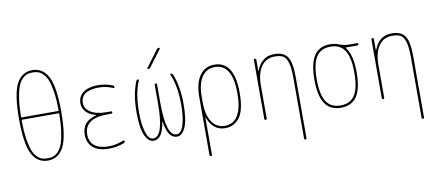

<svg xmlns="http://www.w3.org/2000/svg" viewBox="-81 -1070 3662 1609"><g transform="rotate(-10 1750.0 -265.0)"><path d="M94.7 -355.5Q89.8 -355.5 89.8 -349.6Q90.8 -260.7 100.6 -195.8Q110.4 -130.9 124.5 -93.8Q138.7 -56.6 160.6 -34.7Q182.6 -12.7 203.1 -6.3Q223.6 0 250 0Q276.4 0 296.9 -6.3Q317.4 -12.7 339.4 -34.7Q361.3 -56.6 375.5 -93.8Q389.6 -130.9 399.4 -195.8Q409.2 -260.7 410.2 -349.6Q410.2 -354.5 405.3 -355.5ZM89.8 -379.9Q89.8 -375 94.7 -375H405.3Q410.2 -375 410.2 -379.9Q409.2 -468.8 399.4 -533.7Q389.6 -598.6 375.5 -635.7Q361.3 -672.9 339.4 -694.8Q317.4 -716.8 296.9 -723.6Q276.4 -730.5 250 -730.5Q223.6 -730.5 203.1 -723.6Q182.6 -716.8 160.6 -694.8Q138.7 -672.9 124.5 -635.7Q110.4 -598.6 100.6 -533.7Q90.8 -468.8 89.8 -379.9ZM384.8 -67.4Q339.8 19.5 250 19.5Q160.2 19.5 115.2 -67.4Q70.3 -154.3 70.3 -365.2Q70.3 -576.2 115.2 -663.1Q160.2 -750 250 -750Q339.8 -750 384.8 -663.1Q429.7 -576.2 429.7 -365.2Q429.7 -154.3 384.8 -67.4Z M712.9 -284.2Q713.9 -284.2 713.9 -285.2Q713.9 -287.1 711.9 -287.1Q655.3 -301.8 627.4 -334Q599.6 -366.2 599.6 -405.3Q599.6 -462.9 644 -496.6Q688.5 -530.3 769.5 -530.3Q833 -530.3 894.5 -505.9Q904.3 -502.9 905.3 -491.2Q905.3 -487.3 902.3 -485.4Q899.4 -483.4 894.5 -484.4Q835 -510.7 769.5 -509.8Q744.1 -509.8 722.2 -505.9Q700.2 -502 675.3 -492.2Q650.4 -482.4 635.3 -459.5Q620.1 -436.5 620.1 -405.3Q620.1 -356.4 668.5 -325.7Q716.8 -294.9 804.7 -294.9H839.8Q849.6 -294.9 849.6 -285.2Q849.6 -275.4 839.8 -275.4H804.7Q707 -275.4 658.7 -240.2Q610.4 -205.1 610.4 -139.6Q610.4 -76.2 651.9 -43Q693.4 -9.8 769.5 -9.8Q835 -9.8 899.4 -36.1Q903.3 -37.1 906.7 -35.2Q910.2 -33.2 910.2 -29.3Q910.2 -18.6 899.4 -13.7Q835.9 10.7 769.5 9.8Q682.6 9.8 636.2 -29.8Q589.8 -69.3 589.8 -139.6Q589.8 -253.9 712.9 -284.2Z M1150.4 9.8Q1106.4 9.8 1078.1 -52.7Q1049.8 -115.2 1049.8 -250Q1049.8 -400.4 1093.8 -508.8Q1099.6 -519.5 1109.4 -519.5Q1119.1 -519.5 1115.2 -509.8Q1070.3 -404.3 1070.3 -250Q1070.3 -166 1082.5 -109.9Q1094.7 -53.7 1111.8 -31.7Q1128.9 -9.8 1150.4 -9.8Q1240.2 -9.8 1240.2 -294.9V-450.2Q1240.2 -460 1250 -460Q1259.8 -460 1259.8 -450.2V-294.9Q1259.8 -9.8 1349.6 -9.8Q1371.1 -9.8 1388.2 -31.7Q1405.3 -53.7 1417.5 -109.9Q1429.7 -166 1429.7 -250Q1429.7 -405.3 1384.8 -509.8Q1380.9 -519.5 1390.6 -519.5Q1399.4 -519.5 1406.2 -508.8Q1450.2 -399.4 1450.2 -250Q1450.2 -115.2 1421.9 -52.7Q1393.6 9.8 1349.6 9.8Q1272.5 9.8 1251 -135.7Q1251 -136.7 1250 -136.7Q1249 -136.7 1249 -135.7Q1227.5 9.8 1150.4 9.8ZM1209 -589.8Q1205.1 -589.8 1203.6 -593.3Q1202.1 -596.7 1204.1 -599.6L1308.6 -740.2Q1316.4 -750 1329.1 -750Q1333 -750 1334.5 -746.6Q1335.9 -743.2 1334 -740.2L1228.5 -599.6Q1220.7 -589.8 1209 -589.8Z M1610.4 -285.2V-235.4Q1610.4 -128.9 1650.4 -69.3Q1690.4 -9.8 1759.8 -9.8Q1834 -9.8 1872.1 -73.2Q1910.2 -136.7 1910.2 -259.8Q1910.2 -509.8 1759.8 -509.8Q1689.5 -509.8 1649.9 -450.7Q1610.4 -391.6 1610.4 -285.2ZM1589.8 210V-285.2Q1589.8 -400.4 1634.8 -465.3Q1679.7 -530.3 1759.8 -530.3Q1929.7 -530.3 1929.7 -259.8Q1929.7 -179.7 1915 -124Q1900.4 -68.4 1873.5 -40.5Q1846.7 -12.7 1819.8 -1.5Q1793 9.8 1759.8 9.8Q1656.2 9.8 1613.3 -105.5Q1613.3 -107.4 1611.3 -107.4Q1610.4 -107.4 1610.4 -106.4V210Q1610.4 219.7 1600.1 219.7Q1589.8 219.7 1589.8 210Z M2094.7 -9.8V-509.8Q2094.7 -519.5 2105 -519.5Q2115.2 -519.5 2115.2 -509.8V-415Q2115.2 -414.1 2116.2 -414.1Q2118.2 -414.1 2118.2 -416Q2162.1 -530.3 2269.5 -530.3Q2350.6 -530.3 2382.8 -481.4Q2415 -432.6 2415 -309.6V210Q2415 219.7 2404.8 219.7Q2394.5 219.7 2394.5 210V-309.6Q2394.5 -392.6 2380.4 -437.5Q2366.2 -482.4 2341.3 -496.1Q2316.4 -509.8 2269.5 -509.8Q2196.3 -509.8 2155.8 -451.2Q2115.2 -392.6 2115.2 -290V-9.8Q2115.2 0 2105 0Q2094.7 0 2094.7 -9.8Z M2866.7 -449.7Q2828.1 -509.8 2745.1 -509.8Q2662.1 -509.8 2623.5 -449.7Q2585 -389.6 2585 -259.8Q2585 -129.9 2623.5 -69.8Q2662.1 -9.8 2745.1 -9.8Q2828.1 -9.8 2866.7 -69.8Q2905.3 -129.9 2905.3 -259.8Q2905.3 -389.6 2866.7 -449.7ZM2745.1 -530.3Q2784.2 -530.3 2823.2 -515.1Q2862.3 -500 2900.4 -500H2969.7Q2979.5 -500 2980 -490.2Q2980.5 -480.5 2969.7 -480.5H2870.1Q2869.1 -480.5 2869.1 -479Q2869.1 -477.5 2869.6 -477.5Q2870.1 -477.5 2870.1 -476.6Q2924.8 -411.1 2924.8 -259.8Q2924.8 -122.1 2880.9 -56.2Q2836.9 9.8 2745.1 9.8Q2653.3 9.8 2609.4 -56.2Q2565.4 -122.1 2565.4 -260.3Q2565.4 -398.4 2609.4 -464.4Q2653.3 -530.3 2745.1 -530.3Z M3094.7 -9.8V-509.8Q3094.7 -519.5 3105 -519.5Q3115.2 -519.5 3115.2 -509.8V-415Q3115.2 -414.1 3116.2 -414.1Q3118.2 -414.1 3118.2 -416Q3162.1 -530.3 3269.5 -530.3Q3350.6 -530.3 3382.8 -481.4Q3415 -432.6 3415 -309.6V210Q3415 219.7 3404.8 219.7Q3394.5 219.7 3394.5 210V-309.6Q3394.5 -392.6 3380.4 -437.5Q3366.2 -482.4 3341.3 -496.1Q3316.4 -509.8 3269.5 -509.8Q3196.3 -509.8 3155.8 -451.2Q3115.2 -392.6 3115.2 -290V-9.8Q3115.2 0 3105 0Q3094.7 0 3094.7 -9.8Z"/></g></svg>

Font: Rounded Mgen+ 1m thin
Style: Regular
Weight: 100
Designer: [Source Han Sans]
Ryoko NISHIZUKA  (kana & ideographs); Paul D. Hunt (Latin, Greek & Cyrillic); Wenlong ZHANG  (bopomofo
Version: Version 1.059.20150602